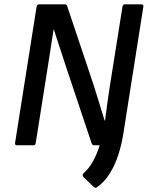

<svg xmlns="http://www.w3.org/2000/svg" viewBox="-20 -675 693 892"><path d="M429 196Q424 200 415 193L368 148Q364 144 364 139Q364 134 369 129Q394 107 412 74.5Q430 42 443 0H418Q408 0 405 -11L287 -364Q272 -408 258 -452.5Q244 -497 230 -538H229Q222 -493 215 -448Q208 -403 201 -358L146 -11Q144 0 136 0H60Q48 0 50 -11L150 -644Q152 -655 162 -655H281Q286 -655 289 -652.5Q292 -650 293 -644L415 -280Q428 -238 441 -196.5Q454 -155 466 -115H468Q473 -155 478.5 -194.5Q484 -234 490 -273L549 -644Q551 -655 561 -655H636Q648 -655 646 -644L553 -54Q545 -3 529.5 45Q514 93 489 132.5Q464 172 429 196Z"/></svg>

Font: Sofia Sans SemiBold
Style: Italic
Weight: 600
Italic angle: -9°
Designer: Botio Nikoltchev, Ani Petrova
Foundry: lettersoup
Version: Version 4.100-B